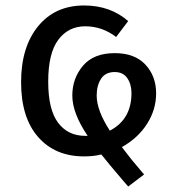

<svg xmlns="http://www.w3.org/2000/svg" viewBox="-20 -559 647 701"><path d="M448 122 429 100Q376 38 350 5Q322 12 287 12Q181 12 119 -59Q57 -130 57 -259Q57 -387 119 -463Q181 -539 287 -539Q383 -539 448 -482L404 -424Q353 -463 291 -463Q230 -463 193 -414Q156 -365 156 -261Q156 -159 192 -111Q228 -63 291 -63H300Q244 -146 244 -210Q244 -273 283 -319Q322 -365 399 -365Q472 -365 511 -323Q550 -281 550 -218Q550 -159 517 -107Q484 -55 425 -22L459 22L506 78ZM381 -82Q460 -123 460 -219Q460 -252 444.5 -274Q429 -296 399 -296Q365 -296 349 -271.5Q333 -247 333 -210Q333 -156 381 -82Z"/></svg>

Font: Trujillo
Style: Regular
Weight: 400
Designer: Fira Sans original fonts by bBox Type GmbH, Carrois Corporate GbR, & Edenspiekermann AG / Changes by Cristiano Sobral
Foundry: Fira Sans original fonts by bBox Type GmbH, Carrois Corporate GbR, & Edenspiekermann AG / Changes by Cristiano Sobral
Version: Version 4.301;October 17, 2021;FontCreator 14.0.0.2814 64-bi